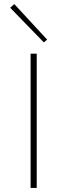

<svg xmlns="http://www.w3.org/2000/svg" viewBox="-20 -921 330 941"><path d="M30 -883 50 -901 211 -727 195 -713ZM130 -658H160V0H130Z"/></svg>

Font: Ysabeau Infant Extralight
Style: Regular
Weight: 200
Designer: Christian Thalmann (Catharsis Fonts)
Version: Version 0.003